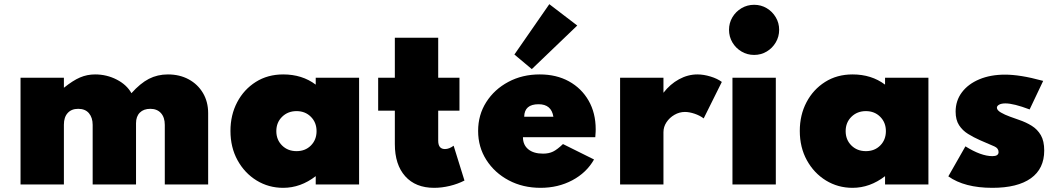

<svg xmlns="http://www.w3.org/2000/svg" viewBox="-20 -885 5071 921"><path d="M78.5 0H286.5V-287Q286.5 -323 304.8 -343Q323 -363 355 -363Q389 -363 406.8 -341.8Q424.5 -320.5 424.5 -286V0H632.5V-294Q632.5 -326.5 650.8 -344.8Q669 -363 701 -363Q733.5 -363 752 -342.5Q770.5 -322 770.5 -286V0H978.5V-342Q978.5 -397 953.5 -439Q928.5 -481 885 -504.5Q841.5 -528 785.5 -528Q735.5 -528 694.2 -506.8Q653 -485.5 610.5 -438Q588 -478.5 540 -503.2Q492 -528 436 -528Q398 -528 364 -513.5Q330 -499 286.5 -464V-512H78.5Z M1338.5 16Q1422 16 1494.5 -40V0H1702.5V-512H1494.5V-479Q1429.5 -528 1338.5 -528Q1264 -528 1207 -492Q1150 -456 1117.8 -394.8Q1085.5 -333.5 1085.5 -257Q1085.5 -178 1119.5 -116.2Q1153.5 -54.5 1211 -19.2Q1268.5 16 1338.5 16ZM1402.5 -160Q1360.5 -160 1333 -187.2Q1305.5 -214.5 1305.5 -256Q1305.5 -297.5 1333.2 -324.8Q1361 -352 1402.5 -352Q1444 -352 1471.2 -324.8Q1498.5 -297.5 1498.5 -256Q1498.5 -214.5 1471.5 -187.2Q1444.5 -160 1402.5 -160Z M2062.5 16Q2099 16 2137.5 6.8Q2176 -2.5 2208 -19L2156 -186Q2134.5 -170 2114.5 -170Q2082 -170 2082 -210V-354H2184V-512H2082V-704H1874V-512H1794V-354H1874V-194Q1874 -95 1923.8 -39.5Q1973.5 16 2062.5 16Z M2573 16Q2657 16 2725.2 -20.2Q2793.5 -56.5 2829.5 -120L2680.5 -194Q2653.5 -168 2633.2 -158Q2613 -148 2585 -148Q2539.5 -148 2514 -169Q2488.5 -190 2488.5 -227H2835.5Q2837 -246.5 2837.2 -252.2Q2837.5 -258 2837.5 -264.5Q2837.5 -343 2803.5 -402.2Q2769.5 -461.5 2709.2 -494.8Q2649 -528 2569 -528Q2485.5 -528 2418.5 -492.2Q2351.5 -456.5 2312.5 -395.2Q2273.5 -334 2273.5 -257Q2273.5 -179.5 2313 -117.8Q2352.5 -56 2420.2 -20Q2488 16 2573 16ZM2494.5 -325Q2495.5 -385 2563.5 -385Q2625 -385 2634.5 -325ZM2531 -553.5 2749 -762.5 2615 -865 2447.5 -623.5Z M2954.5 0H3162.5V-251Q3162.5 -276.5 3177 -298.5Q3191.5 -320.5 3215.2 -334.2Q3239 -348 3265.5 -348Q3286.5 -348 3311.8 -339.5Q3337 -331 3355.5 -317L3442.5 -492Q3421 -508 3388 -518Q3355 -528 3325.5 -528Q3280 -528 3237.2 -504.8Q3194.5 -481.5 3162.5 -440V-512H2954.5Z M3597.5 -621.5Q3630.5 -621.5 3657.8 -637.8Q3685 -654 3701.2 -681.5Q3717.5 -709 3717.5 -742Q3717.5 -775 3701.2 -802.2Q3685 -829.5 3657.8 -845.8Q3630.5 -862 3597.5 -862Q3564.5 -862 3537 -845.8Q3509.5 -829.5 3493.2 -802.2Q3477 -775 3477 -742Q3477 -709 3493.2 -681.5Q3509.5 -654 3537 -637.8Q3564.5 -621.5 3597.5 -621.5ZM3493.5 0H3701.5V-512H3493.5Z M4069.5 16Q4153 16 4225.5 -40V0H4433.5V-512H4225.5V-479Q4160.5 -528 4069.5 -528Q3995 -528 3938 -492Q3881 -456 3848.8 -394.8Q3816.5 -333.5 3816.5 -257Q3816.5 -178 3850.5 -116.2Q3884.5 -54.5 3942 -19.2Q3999.5 16 4069.5 16ZM4133.5 -160Q4091.5 -160 4064 -187.2Q4036.5 -214.5 4036.5 -256Q4036.5 -297.5 4064.2 -324.8Q4092 -352 4133.5 -352Q4175 -352 4202.2 -324.8Q4229.5 -297.5 4229.5 -256Q4229.5 -214.5 4202.5 -187.2Q4175.5 -160 4133.5 -160Z M4740 16Q4861 16 4925 -29.8Q4989 -75.5 4989 -163Q4989 -208.5 4972.8 -236.5Q4956.5 -264.5 4929.2 -281.5Q4902 -298.5 4868 -310Q4849.5 -316.5 4824.5 -325.5Q4799.5 -334.5 4780.8 -345.5Q4762 -356.5 4762 -368.5Q4762 -377 4772.8 -383Q4783.5 -389 4803 -389Q4842.5 -389 4919 -360L4984 -497Q4925 -513 4880.8 -520Q4836.5 -527 4801 -527Q4731 -527 4677.5 -504.5Q4624 -482 4594 -442Q4564 -402 4564 -349.5Q4564 -310 4580.5 -284.5Q4597 -259 4623.8 -242.5Q4650.5 -226 4681 -212.5Q4729.5 -191.5 4749.8 -182.8Q4770 -174 4770 -155.5Q4770 -136 4740.5 -136Q4686 -136 4611 -183L4529 -39Q4606.5 16 4740 16Z"/></svg>

Font: Spartan Black
Style: Regular
Weight: 900
Designer: Matt Bailey, Mirko Velimirovic
Foundry: Matt Bailey
Version: Version 1.003; ttfautohint (v1.8.3)